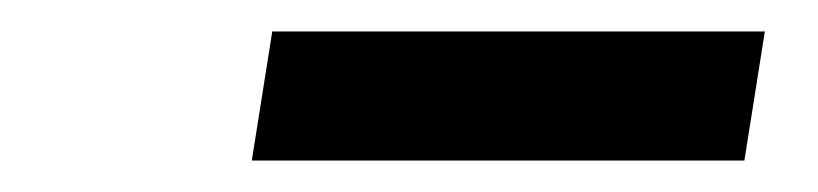

<svg xmlns="http://www.w3.org/2000/svg" viewBox="-20 -732 520 122"><path d="M140 -630 153 -712H466L453 -630Z"/></svg>

Font: Nunitoga
Style: Bold Italic
Weight: 700
Italic angle: -9°
Designer: Vernon Adams
Foundry: Vernon Adams
Version: Version 1.0